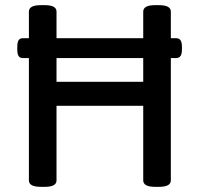

<svg xmlns="http://www.w3.org/2000/svg" viewBox="-20 -722 773 744"><path d="M685 -541V-530Q685 -513 679.5 -505Q674 -497 662 -497H642V-23Q642 2 596 2H581Q535 2 535 -23V-312H199V-23Q199 2 154 2H138Q92 2 92 -23V-497H69Q57 -497 52 -505Q47 -513 47 -530V-541Q47 -558 52 -566Q57 -574 69 -574H92V-677Q92 -702 138 -702H154Q199 -702 199 -677V-574H535V-677Q535 -702 581 -702H596Q642 -702 642 -677V-574H662Q674 -574 679.5 -566Q685 -558 685 -541ZM535 -497H199V-405H535Z"/></svg>

Font: Asap-Medium
Style: Regular
Weight: 500
Designer: Pablo Cosgaya
Foundry: Omnibus-Type
Version: Version 2.000; ttfautohint (v1.8)